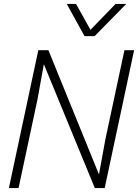

<svg xmlns="http://www.w3.org/2000/svg" viewBox="-20 -952 699 972"><path d="M25 0 174 -698H225L481 -69L514 -249L610 -698H659L510 0H460L202 -627L170 -450L74 0ZM318 -932H365L438 -801L565 -932H619L459 -769H408Z"/></svg>

Font: Azeret Mono Thin Thin
Style: Italic
Weight: 250
Italic angle: -12°
Version: Version 1.002